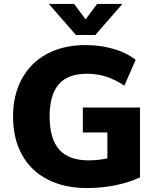

<svg xmlns="http://www.w3.org/2000/svg" viewBox="-20 -942 784 971"><path d="M688 -398V-45Q633 -19 563 -5Q493 9 420 9Q305 9 220.5 -34.5Q136 -78 91 -159.5Q46 -241 46 -353Q46 -462 91 -544Q136 -626 218.5 -670Q301 -714 412 -714Q489 -714 556.5 -694Q624 -674 666 -639L609 -509Q560 -541 515 -555Q470 -569 419 -569Q324 -569 277.5 -516Q231 -463 231 -353Q231 -240 279.5 -185.5Q328 -131 428 -131Q476 -131 523 -141V-272H399V-398ZM471 -922H599L462 -765H364L227 -922H355L413 -844Z"/></svg>

Font: wassup Sans
Style: Black
Weight: 900
Version: Version 2.001